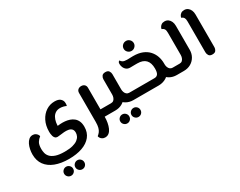

<svg xmlns="http://www.w3.org/2000/svg" viewBox="-122 -1332 3007 2406"><g transform="rotate(-30 1381.0 -129.0)"><path d="M437 236Q322 236 238.5 204Q155 172 110 110Q65 48 65 -42Q65 -78 72.5 -115Q80 -152 95 -183Q110 -214 133 -233.5Q156 -253 187 -253Q212 -253 228.5 -242Q245 -231 254 -217Q263 -203 263 -192Q233 -170 214 -138.5Q195 -107 195 -45Q195 -18 202 12.5Q209 43 233 69.5Q257 96 305.5 113Q354 130 436 130Q506 130 552 117.5Q598 105 624.5 84.5Q651 64 662 39.5Q673 15 673 -9Q673 -45 654.5 -62.5Q636 -80 607.5 -84.5Q579 -89 548 -86.5Q517 -84 490 -80Q463 -76 449 -76Q427 -76 414.5 -89Q402 -102 396.5 -120.5Q391 -139 389.5 -156.5Q388 -174 388 -183Q388 -273 422 -340Q456 -407 512 -443.5Q568 -480 635 -480Q690 -480 715.5 -458.5Q741 -437 745.5 -407.5Q750 -378 742 -353Q726 -362 701.5 -368Q677 -374 654 -374Q616 -374 589 -357Q562 -340 546 -311Q530 -282 523 -244Q521 -230 519.5 -214.5Q518 -199 518 -183L504 -192Q529 -197 560.5 -199Q592 -201 625.5 -198Q659 -195 690.5 -184.5Q722 -174 747.5 -153.5Q773 -133 788 -100Q803 -67 803 -19Q803 64 757 121Q711 178 628.5 207Q546 236 437 236ZM515.4 431Q489 431 469.5 412Q450 393 450 366Q450 339.1 469.5 320.1Q489 301 515.4 301Q543 301 561.5 320.1Q580 339.1 580 366Q580 393 561.5 412Q543 431 515.4 431ZM353.2 431Q327 431 307.5 412Q288 393 288 366Q288 339.1 307.3 320.1Q326.6 301 352.7 301Q380 301 399 320.1Q418 339.1 418 366Q418 393 399.2 412Q380.5 431 353.2 431Z M1086 0V-106H1189V0ZM964 229Q939 229 922 218Q905 207 896.5 192.5Q888 178 888 168Q909 152 924 132Q939 112 947.5 80.5Q956 49 956 0V-418Q956 -447 974.5 -463.5Q993 -480 1021 -480Q1050 -480 1068 -463.5Q1086 -447 1086 -418V0Q1086 44 1078.5 85Q1071 126 1056.5 158.5Q1042 191 1019 210Q996 229 964 229ZM1189 0V-106Q1200 -106 1204.5 -91.5Q1209 -77 1209 -53Q1209 -29 1204.5 -14.5Q1200 0 1189 0Z M1189 0V-106H1240Q1263 -106 1277.5 -119Q1292 -132 1299 -152.5Q1306 -173 1306 -193V-414Q1306 -437 1320 -458.5Q1334 -480 1371 -480Q1408 -480 1422 -458.5Q1436 -437 1436 -414V-193Q1436 -138 1410.5 -94Q1385 -50 1341 -25Q1297 0 1240 0ZM1502 0Q1446 0 1401.5 -25Q1357 -50 1331.5 -94Q1306 -138 1306 -193H1436Q1436 -173 1443 -152.5Q1450 -132 1465 -119Q1480 -106 1502 -106H1553V0ZM1553 0V-106Q1564 -106 1568.5 -91.5Q1573 -77 1573 -53Q1573 -29 1568.5 -14.5Q1564 0 1553 0ZM1189 0Q1179 0 1174 -14.5Q1169 -29 1169 -53Q1169 -77 1174 -91.5Q1179 -106 1189 -106ZM1452.4 215Q1426 215 1406.5 196Q1387 177 1387 150Q1387 123.1 1406.5 104.1Q1426 85 1452.4 85Q1480 85 1498.5 104.1Q1517 123.1 1517 150Q1517 177 1498.5 196Q1480 215 1452.4 215ZM1290.2 215Q1264 215 1244.5 196Q1225 177 1225 150Q1225 123.1 1244.3 104.1Q1263.6 85 1289.7 85Q1317 85 1336 104.1Q1355 123.1 1355 150Q1355 177 1336.2 196Q1317.5 215 1290.2 215Z M2130 0Q2074 0 2029.5 -25Q1985 -50 1959.5 -94Q1934 -138 1934 -193V-209H2064V-193Q2064 -173 2071 -152.5Q2078 -132 2093 -119Q2108 -106 2130 -106H2181V0ZM1553 0V-106H1868Q1900 -106 1917 -129Q1934 -152 1934 -208Q1934 -291 1894 -332.5Q1854 -374 1773 -374Q1761 -374 1742 -374Q1723 -374 1704 -373.5Q1685 -373 1672 -373Q1639 -373 1618 -388.5Q1597 -404 1586.5 -429Q1576 -454 1576 -480Q1576 -501 1584.5 -509.5Q1593 -518 1601 -517Q1606 -501 1626 -489.5Q1646 -478 1686 -478Q1696 -478 1714 -478.5Q1732 -479 1749.5 -479.5Q1767 -480 1773 -480Q1851 -480 1906 -457.5Q1961 -435 1996 -396Q2031 -357 2047.5 -308.5Q2064 -260 2064 -208Q2064 -133 2035 -87Q2006 -41 1961 -20.5Q1916 0 1868 0ZM1553 0Q1543 0 1538 -14.5Q1533 -29 1533 -53Q1533 -77 1538 -91.5Q1543 -106 1553 -106ZM2181 0V-106Q2192 -106 2196.5 -91.5Q2201 -77 2201 -53Q2201 -29 2196.5 -14.5Q2192 0 2181 0ZM1791.4 -545Q1760 -545 1738.5 -566.4Q1717 -587.8 1717 -616.8Q1717 -647 1738.4 -668Q1759.7 -689 1791.1 -689Q1820 -689 1841.5 -667.8Q1863 -646.6 1863 -616.7Q1863 -588 1841.6 -566.5Q1820.3 -545 1791.4 -545Z M2181 0V-106H2232Q2255 -106 2269.5 -119Q2284 -132 2291 -152.5Q2298 -173 2298 -193V-513Q2298 -549 2289 -565Q2280 -581 2269 -586Q2258 -591 2252 -594Q2252 -603 2259.5 -618.5Q2267 -634 2284.5 -647Q2302 -660 2331 -660Q2361 -660 2382.5 -644.5Q2404 -629 2416 -602Q2428 -575 2428 -540V-193Q2428 -138 2402.5 -94Q2377 -50 2333 -25Q2289 0 2232 0ZM2181 0Q2171 0 2166 -14.5Q2161 -29 2161 -53Q2161 -77 2166 -91.5Q2171 -106 2181 -106Z M2647 0Q2610 0 2596 -21.5Q2582 -43 2582 -68V-513Q2582 -549 2573 -565Q2564 -581 2553 -586Q2542 -591 2536 -594Q2536 -602 2543.5 -618Q2551 -634 2568.5 -647Q2586 -660 2616 -660Q2645 -660 2666.5 -644.5Q2688 -629 2700 -602Q2712 -575 2712 -540V-66Q2712 -43 2698 -21.5Q2684 0 2647 0Z"/></g></svg>

Font: El Messiri
Style: Regular
Weight: 400
Designer: Mohamed Gaber
Foundry: Kief Type Foundry
Version: Version 2.020